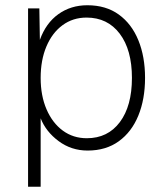

<svg xmlns="http://www.w3.org/2000/svg" viewBox="-20 -562 640 732"><path d="M87 150V-530H130L132 -410Q155 -474 202.5 -508Q250 -542 313 -542Q384 -542 433 -506.5Q482 -471 507.5 -408.5Q533 -346 533 -265Q533 -184 507.5 -121.5Q482 -59 433 -23.5Q384 12 314 12Q252 12 203.5 -24Q155 -60 135 -111V150ZM311 -35Q391 -35 437 -96.5Q483 -158 483 -265Q483 -372 436.5 -433.5Q390 -495 310 -495Q258 -495 218.5 -466Q179 -437 157 -385Q135 -333 135 -265Q135 -197 157.5 -145Q180 -93 219.5 -64Q259 -35 311 -35Z"/></svg>

Font: Geist Mono UltraLight
Style: Regular
Weight: 200
Monospace: yes
Designer: Basement.studio, Andrés Briganti, Mateo Zaragoza
Foundry: Basement.studio, Vercel, Andrés Briganti, Guido Ferreyra, Mateo Zaragoza
Version: Version 1.400; ttfautohint (v1.8.4.7-5d5b)